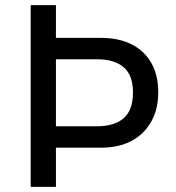

<svg xmlns="http://www.w3.org/2000/svg" viewBox="-20 -725 682 745"><path d="M99 0V-705H197V-578H372Q441 -578 490.5 -553Q540 -528 567 -481Q594 -434 594 -367Q594 -301 566.5 -252.5Q539 -204 490 -178Q441 -152 372 -152H197V0ZM197 -235H356Q424 -235 460 -266.5Q496 -298 496 -366Q496 -433 460 -464Q424 -495 356 -495H197Z"/></svg>

Font: Nunito Sans 7pt SemiCondensed Medium
Style: Regular
Weight: 500
Width: 4
Designer: Vernon Adams
Foundry: Vernon Adams
Version: Version 3.101;gftools[0.9.27]